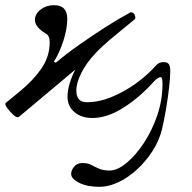

<svg xmlns="http://www.w3.org/2000/svg" viewBox="-33 -445 743 742"><path d="M352 277Q304 277 273 261.5Q242 246 242 227Q242 213 253.5 199Q265 185 286 185Q306 185 320 192.5Q334 200 350 207Q366 214 391 214Q420 214 455 185.5Q490 157 522 109Q554 61 574.5 1.5Q595 -58 595 -121Q595 -147 588 -147Q577 -147 559 -127Q506 -68 443.5 -28.5Q381 11 324 11Q282 11 255 -11.5Q228 -34 228 -71Q228 -95 236.5 -123.5Q245 -152 258 -176L41 6Q31 15 6 -14Q-18 -41 -11 -47L45 -93Q95 -134 127 -180Q159 -226 159 -282Q159 -308 143 -316Q124 -327 113 -340.5Q102 -354 102 -368Q102 -391 124 -408Q146 -425 176 -425Q227 -425 227 -372Q227 -334 212 -287.5Q197 -241 175 -206L183 -203Q226 -239 276 -274Q326 -309 376 -341Q426 -373 471 -397Q479 -400 487 -389Q489 -384 490 -379Q491 -374 487 -370Q429 -323 394 -293.5Q359 -264 335 -238Q301 -202 281.5 -163.5Q262 -125 262 -95Q262 -50 302 -50Q349 -50 398 -70Q447 -90 491.5 -122Q536 -154 570 -192Q581 -205 599 -205Q614 -205 619.5 -197Q625 -189 625 -170Q625 -147 620.5 -107Q616 -67 608.5 -23Q601 21 593 55Q582 99 556.5 138.5Q531 178 497 209.5Q463 241 425 259Q387 277 352 277Z"/></svg>

Font: Junicode SmExp
Style: Italic
Weight: 400
Width: 6
Italic angle: -11°
Designer: Peter S. Baker
Version: Version 2.205; ttfautohint (v1.8.4)